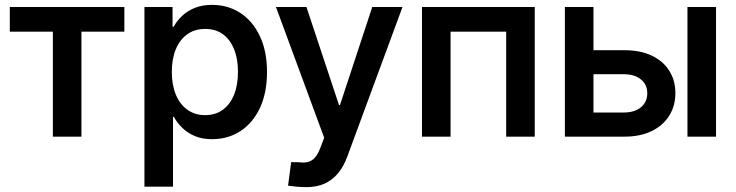

<svg xmlns="http://www.w3.org/2000/svg" viewBox="-20 -558 3005 784"><path d="M195.8 0V-428.7H20V-529.3H487.8V-428.7H312.5V0Z M569.8 204.1V-529.3H684.6V-448.7H689Q702.1 -472.7 723.4 -492.9Q744.6 -513.2 775.1 -525.6Q805.7 -538.1 845.7 -538.1Q911.6 -538.1 962.2 -504.6Q1012.7 -471.2 1041.5 -409.7Q1070.3 -348.1 1070.3 -264.2Q1070.3 -180.2 1042 -118.7Q1013.7 -57.1 962.9 -23.4Q912.1 10.3 845.7 10.3Q805.7 10.3 775.6 -2.4Q745.6 -15.1 724.4 -35.9Q703.1 -56.6 689.9 -81.1H686.5V204.1ZM817.9 -87.9Q859.9 -87.9 889.6 -109.6Q919.4 -131.3 935.5 -170.9Q951.7 -210.4 951.7 -264.6Q951.7 -318.4 935.5 -357.7Q919.4 -397 889.9 -418.5Q860.4 -439.9 817.9 -439.9Q775.4 -439.9 744.9 -418.2Q714.4 -396.5 698 -357.2Q681.6 -317.9 681.6 -264.6Q681.6 -211.4 698 -171.6Q714.4 -131.8 745.1 -109.9Q775.9 -87.9 817.9 -87.9Z M1232.4 206.1Q1210.9 206.1 1191.4 204.3Q1171.9 202.6 1156.2 200.2L1168.9 104L1200.7 104.5Q1233.9 109.4 1254.4 95.7Q1274.9 82 1287.6 46.9L1303.7 4.4L1106.9 -529.3H1231.4L1364.3 -128.9H1368.2L1500 -529.3H1623.5L1398.4 80.6Q1383.8 121.1 1360.6 149.2Q1337.4 177.2 1305.4 191.7Q1273.4 206.1 1232.4 206.1Z M2163.6 -529.3V0H2046.9V-428.7H1819.8V0H1703.1V-529.3Z M2371.1 -353H2529.8Q2594.2 -353 2640.9 -331.1Q2687.5 -309.1 2712.6 -269.5Q2737.8 -230 2737.8 -177.7Q2737.8 -125.5 2712.6 -85.4Q2687.5 -45.4 2640.9 -22.7Q2594.2 0 2529.8 0H2286.6V-529.3H2403.3V-98.6H2527.3Q2570.8 -98.6 2596.9 -119.9Q2623 -141.1 2623 -176.8Q2623 -212.9 2596.9 -233.9Q2570.8 -254.9 2527.3 -254.9H2371.1ZM2787.1 0V-529.3H2903.8V0Z"/></svg>

Font: Inter Cardless Tabular Medium
Style: Regular
Weight: 500
Designer: Rasmus Andersson
Foundry: rsms
Version: Version 4.000;git-4fc901f